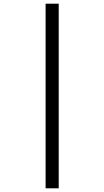

<svg xmlns="http://www.w3.org/2000/svg" viewBox="-20 -780 565 1040"><path d="M227 240H298V-760H227Z"/></svg>

Font: Noto Serif Armenian SemiCondensed
Style: Bold
Weight: 700
Width: 4
Designer: Monotype Design Team
Foundry: Monotype Imaging Inc.
Version: Version 2.008